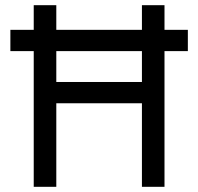

<svg xmlns="http://www.w3.org/2000/svg" viewBox="-20 -720 764 740"><path d="M110 0V-523H20V-605H110V-700H197V-605H527V-700H614V-605H704V-523H614V0H527V-322H197V0ZM197 -404H527V-523H197Z"/></svg>

Font: Overpass
Style: Regular
Weight: 400
Designer: Delve Withrington, Dave Bailey, Thomas Jockin
Foundry: Delve Fonts LLC
Version: Version 4.000